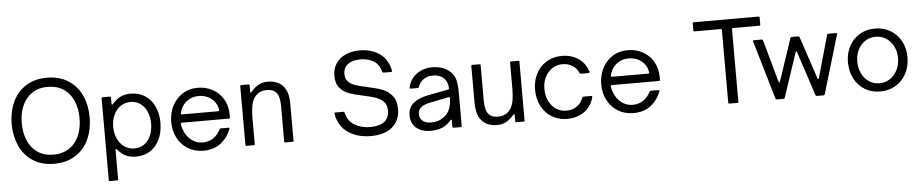

<svg xmlns="http://www.w3.org/2000/svg" viewBox="-49 -1152 8342 1741"><g transform="rotate(-5 4122.0 -281.5)"><path d="M50 -382Q50 -489 89.5 -578Q129 -667 209 -720Q289 -773 404 -773Q520 -773 600.5 -720Q681 -667 720.5 -578.5Q760 -490 760 -382Q760 -274 720.5 -185Q681 -96 600.5 -43Q520 10 404 10Q289 10 209 -43Q129 -96 89.5 -185.5Q50 -275 50 -382ZM668 -382Q668 -472 637.5 -541.5Q607 -611 547.5 -650.5Q488 -690 404 -690Q321 -690 262 -650.5Q203 -611 172.5 -541.5Q142 -472 142 -382Q142 -292 172.5 -222Q203 -152 262 -112.5Q321 -73 404 -73Q488 -73 547.5 -112.5Q607 -152 637.5 -222Q668 -292 668 -382Z M1395 -277Q1395 -193 1364.5 -127.5Q1334 -62 1278.5 -26Q1223 10 1149 10Q1096 10 1057 -8Q1018 -26 980 -71Q977 -75 973 -75Q968 -75 968 -67V200Q968 210 958 210H893Q883 210 883 200V-543Q883 -553 893 -553H958Q968 -553 968 -543V-486Q968 -478 973 -478Q977 -478 980 -482Q1018 -526 1057 -544.5Q1096 -563 1149 -563Q1222 -563 1278 -527Q1334 -491 1364.5 -426Q1395 -361 1395 -277ZM965 -277Q965 -216 987.5 -168Q1010 -120 1050 -92.5Q1090 -65 1141 -65Q1192 -65 1230.5 -92.5Q1269 -120 1289.5 -168Q1310 -216 1310 -277Q1310 -337 1289.5 -385Q1269 -433 1230.5 -460.5Q1192 -488 1141 -488Q1090 -488 1050 -461Q1010 -434 987.5 -385.5Q965 -337 965 -277Z M1493 -275Q1493 -352 1525 -417.5Q1557 -483 1617.5 -523Q1678 -563 1760 -563Q1831 -563 1892 -531Q1953 -499 1990 -437.5Q2027 -376 2027 -290V-270Q2027 -260 2017 -260H1587Q1582 -260 1579.5 -257Q1577 -254 1578 -250Q1582 -223 1588 -205Q1609 -141 1655.5 -103Q1702 -65 1761 -65Q1818 -65 1860 -94.5Q1902 -124 1923 -170Q1926 -178 1934 -178H2005Q2010 -178 2013 -175.5Q2016 -173 2014 -169Q1985 -89 1921 -39.5Q1857 10 1762 10Q1684 10 1622.5 -27Q1561 -64 1527 -129Q1493 -194 1493 -275ZM1926 -335Q1931 -335 1933.5 -338Q1936 -341 1935 -345Q1931 -373 1924 -389Q1903 -436 1859.5 -462Q1816 -488 1762 -488Q1707 -488 1665.5 -462Q1624 -436 1601 -389Q1592 -370 1587 -346V-344Q1587 -335 1596 -335Z M2155 0Q2145 0 2145 -10V-543Q2145 -553 2155 -553H2220Q2230 -553 2230 -543V-486Q2230 -478 2235 -478Q2239 -478 2242 -482Q2279 -526 2315 -544.5Q2351 -563 2394 -563Q2511 -563 2557 -476Q2574 -443 2578.5 -408.5Q2583 -374 2583 -333V-10Q2583 0 2573 0H2508Q2498 0 2498 -10V-333Q2498 -421 2466 -457Q2438 -488 2381 -488Q2318 -488 2280 -447Q2253 -419 2241.5 -370Q2230 -321 2230 -236V-10Q2230 0 2220 0Z M2974 -220V-222Q2974 -231 2983 -231H3056Q3066 -231 3067 -222Q3086 -142 3147.5 -107Q3209 -72 3289 -72Q3371 -72 3415.5 -106Q3460 -140 3460 -207Q3460 -258 3432 -287.5Q3404 -317 3362 -331.5Q3320 -346 3249 -361Q3169 -378 3120 -395.5Q3071 -413 3037 -453Q3003 -493 3003 -563Q3003 -627 3034.5 -674.5Q3066 -722 3122.5 -747.5Q3179 -773 3253 -773Q3355 -773 3431 -721Q3507 -669 3528 -564V-562Q3528 -553 3519 -553H3450Q3441 -553 3439 -562Q3421 -630 3370.5 -660.5Q3320 -691 3252 -691Q3176 -691 3135.5 -659Q3095 -627 3095 -571Q3095 -527 3120.5 -501.5Q3146 -476 3184.5 -463Q3223 -450 3290 -436Q3375 -418 3427 -398.5Q3479 -379 3515.5 -335Q3552 -291 3552 -213Q3552 -110 3482.5 -50Q3413 10 3285 10Q3166 10 3080.5 -47Q2995 -104 2974 -220Z M3651 -147Q3651 -219 3705 -261Q3749 -296 3832 -313L4020 -349Q4029 -351 4029 -360Q4026 -419 3995 -450Q3957 -488 3893 -488Q3844 -488 3807.5 -463Q3771 -438 3759 -396Q3756 -387 3748 -387H3683Q3672 -387 3674 -398Q3691 -476 3752 -519.5Q3813 -563 3894 -563Q3943 -563 3985 -548.5Q4027 -534 4056 -506Q4094 -470 4104 -423Q4114 -376 4114 -326V-10Q4114 0 4104 0H4039Q4029 0 4029 -10V-67Q4029 -75 4024 -75Q4020 -75 4017 -71Q3992 -40 3962 -22Q3911 10 3831 10Q3748 10 3699.5 -32Q3651 -74 3651 -147ZM3929 -84Q3983 -112 4005.5 -157Q4028 -202 4030 -271Q4030 -276 4027 -278.5Q4024 -281 4019 -280L3850 -246Q3788 -234 3759 -207Q3736 -184 3736 -149Q3736 -111 3764.5 -88Q3793 -65 3841 -65Q3892 -65 3929 -84Z M4274 -77Q4248 -126 4248 -220V-543Q4248 -553 4258 -553H4323Q4333 -553 4333 -543V-220Q4333 -132 4365 -96Q4393 -65 4450 -65Q4513 -65 4551 -106Q4578 -134 4589.5 -183Q4601 -232 4601 -317V-543Q4601 -553 4611 -553H4676Q4686 -553 4686 -543V-10Q4686 0 4676 0H4611Q4601 0 4601 -10V-67Q4601 -74 4596 -74Q4591 -74 4585 -66Q4550 -26 4514.5 -8Q4479 10 4437 10Q4321 10 4274 -77Z M4805 -279Q4805 -360 4839 -425Q4873 -490 4934 -526.5Q4995 -563 5073 -563Q5162 -563 5225.5 -518.5Q5289 -474 5311 -398L5312 -395Q5312 -387 5302 -387H5232Q5223 -387 5220 -395Q5203 -438 5163.5 -463Q5124 -488 5073 -488Q5021 -488 4979.5 -461Q4938 -434 4914 -386.5Q4890 -339 4890 -279Q4890 -217 4913.5 -168.5Q4937 -120 4979 -92.5Q5021 -65 5073 -65Q5128 -65 5168.5 -93.5Q5209 -122 5225 -170Q5227 -178 5236 -178H5307Q5318 -178 5316 -167Q5295 -84 5229.5 -37Q5164 10 5073 10Q4995 10 4934 -27Q4873 -64 4839 -130Q4805 -196 4805 -279Z M5407 -275Q5407 -352 5439 -417.5Q5471 -483 5531.5 -523Q5592 -563 5674 -563Q5745 -563 5806 -531Q5867 -499 5904 -437.5Q5941 -376 5941 -290V-270Q5941 -260 5931 -260H5501Q5496 -260 5493.5 -257Q5491 -254 5492 -250Q5496 -223 5502 -205Q5523 -141 5569.5 -103Q5616 -65 5675 -65Q5732 -65 5774 -94.5Q5816 -124 5837 -170Q5840 -178 5848 -178H5919Q5924 -178 5927 -175.5Q5930 -173 5928 -169Q5899 -89 5835 -39.5Q5771 10 5676 10Q5598 10 5536.5 -27Q5475 -64 5441 -129Q5407 -194 5407 -275ZM5840 -335Q5845 -335 5847.5 -338Q5850 -341 5849 -345Q5845 -373 5838 -389Q5817 -436 5773.5 -462Q5730 -488 5676 -488Q5621 -488 5579.5 -462Q5538 -436 5515 -389Q5506 -370 5501 -346V-344Q5501 -335 5510 -335Z M6550 0Q6540 0 6540 -10V-670Q6540 -680 6530 -680H6292Q6282 -680 6282 -690V-753Q6282 -763 6292 -763H6881Q6891 -763 6891 -753V-690Q6891 -680 6881 -680H6642Q6632 -680 6632 -670V-10Q6632 0 6622 0Z M6981 0Q6973 0 6970 -8L6813 -542L6812 -545Q6812 -553 6822 -553H6892Q6901 -553 6903 -545L7011 -159Q7014 -152 7018 -152Q7023 -152 7024 -159L7153 -545Q7156 -553 7165 -553H7224Q7233 -553 7236 -545L7365 -159Q7368 -152 7372 -152Q7377 -152 7378 -159L7487 -545Q7490 -553 7498 -553H7568Q7573 -553 7575.5 -550Q7578 -547 7577 -542L7418 -8Q7415 0 7407 0H7346Q7337 0 7334 -8L7201 -413Q7200 -420 7195 -420Q7192 -420 7189 -413L7054 -8Q7051 0 7042 0Z M7653 -279Q7653 -360 7687.5 -425Q7722 -490 7783.5 -526.5Q7845 -563 7923 -563Q8001 -563 8063 -526.5Q8125 -490 8160 -425Q8195 -360 8195 -279Q8195 -196 8160.5 -130.5Q8126 -65 8064 -27.5Q8002 10 7923 10Q7845 10 7783.5 -27Q7722 -64 7687.5 -130Q7653 -196 7653 -279ZM8109 -279Q8109 -337 8085 -385Q8061 -433 8018.5 -460.5Q7976 -488 7923 -488Q7871 -488 7828.5 -461Q7786 -434 7762 -386Q7738 -338 7738 -279Q7738 -218 7762 -169Q7786 -120 7828.5 -92.5Q7871 -65 7923 -65Q7975 -65 8017.5 -93Q8060 -121 8084.5 -169.5Q8109 -218 8109 -279Z"/></g></svg>

Font: Open Sauce Two
Style: Regular
Weight: 400
Designer: Alfredo Marco Pradil
Foundry: Creative Sauce Fz LLC
Version: Version 1.477